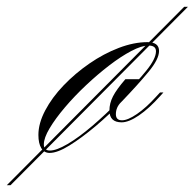

<svg xmlns="http://www.w3.org/2000/svg" viewBox="-169 -441 573 565"><path d="M-23 9Q-39 9 -47.5 -5Q-56 -19 -56 -44Q-56 -78 -36 -116Q-16 -154 18 -189.5Q52 -225 94 -254Q136 -283 180.5 -300Q225 -317 265 -317Q299 -317 299 -291Q299 -267 268 -229.5Q237 -192 190 -143Q153 -104 112 -69.5Q71 -35 35.5 -13Q0 9 -23 9ZM-22 2Q-3 2 29.5 -17Q62 -36 102 -70Q142 -104 185 -148Q232 -197 261 -232.5Q290 -268 290 -290Q290 -307 268 -307Q248 -307 217.5 -291Q187 -275 152.5 -248.5Q118 -222 84 -190Q50 -158 22 -125Q-6 -92 -23 -63.5Q-40 -35 -40 -16Q-40 2 -22 2ZM303 -159Q270 -122 240 -101.5Q210 -81 189 -81Q153 -81 153 -116Q153 -137 163.5 -157.5Q174 -178 200 -208H248L187 -140Q172 -125 172 -105Q172 -87 190 -87Q207 -87 234 -105.5Q261 -124 290 -156L302 -169H312ZM-149 104 373 -421H384L-138 104Z"/></svg>

Font: Ballet
Style: Regular
Weight: 400
Designer: Maximiliano R. Sproviero
Foundry: Omnibus-Type
Version: Version 1.100